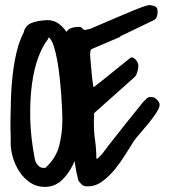

<svg xmlns="http://www.w3.org/2000/svg" viewBox="-20 -730 663 750"><path d="M21.5 -172.9Q22.5 -178.7 21.5 -204.1Q20.5 -229.5 21 -267.1Q21.5 -304.7 22.9 -349.6Q24.4 -394.5 29.8 -440.4Q35.2 -486.3 45.4 -528.8Q55.7 -571.3 72.3 -602.5Q78.1 -628.9 100.6 -639.2Q123 -649.4 164.1 -651.4Q190.4 -651.4 209 -637.7Q227.5 -624 240.7 -604Q253.9 -584 263.7 -560.5Q273.4 -537.1 281.2 -518.6V-513.7Q288.1 -494.1 291.5 -455.6Q294.9 -417 296.4 -374.5Q297.9 -332 297.9 -293Q297.9 -253.9 297.9 -233.4Q297.9 -204.1 290 -163.6Q282.2 -123 265.1 -86.9Q248 -50.8 220.7 -25.4Q193.4 0 155.3 0Q123 0 98.1 -16.6Q73.2 -33.2 56.2 -59.1Q39.1 -85 30.3 -115.2Q21.5 -145.5 21.5 -172.9ZM116.2 -107.4Q118.2 -96.7 127.4 -85.4Q136.7 -74.2 149.4 -74.2H157.2Q198.2 -111.3 210.9 -159.7Q223.6 -208 223.6 -261.7Q223.6 -274.4 222.7 -300.8Q221.7 -327.1 219.2 -359.9Q216.8 -392.6 212.9 -428.7Q209 -464.8 203.1 -496.6Q197.3 -528.3 189.5 -551.8Q181.6 -575.2 170.9 -584Q169.9 -583 168.5 -580.1Q167 -577.1 167 -576.2Q146.5 -550.8 129.9 -506.8Q113.3 -462.9 105 -402.8Q96.7 -342.8 98.1 -268.1Q99.6 -193.4 116.2 -107.4ZM286.1 -24.4Q276.4 -63.5 271.5 -98.1Q266.6 -132.8 264.6 -171.9Q263.7 -194.3 264.6 -210.4Q265.6 -226.6 260.7 -246.1Q259.8 -250 256.3 -252Q252.9 -253.9 249.5 -256.8Q246.1 -259.8 243.2 -264.2Q240.2 -268.6 240.2 -278.3Q240.2 -286.1 243.7 -292Q247.1 -297.9 250.5 -303.2Q253.9 -308.6 257.3 -314.9Q260.7 -321.3 260.7 -330.1V-344.7Q260.7 -354.5 258.8 -377.9Q256.8 -401.4 254.9 -427.7Q252.9 -454.1 251.5 -477.5Q250 -501 249 -509.8Q248 -526.4 240.2 -539.1Q232.4 -551.8 232.4 -568.4Q232.4 -599.6 245.1 -612.3Q257.8 -625 290 -625Q296.9 -625 301.3 -619.1Q305.7 -613.3 311.5 -613.3H315.4Q318.4 -614.3 324.2 -615.7Q330.1 -617.2 332 -617.2Q414.1 -652.3 460 -671.9Q505.9 -691.4 529.3 -700.2Q552.7 -709 561 -710Q569.3 -710.9 575.2 -708Q586.9 -706.1 591.3 -700.7Q595.7 -695.3 595.7 -684.6Q595.7 -674.8 592.8 -665Q589.8 -655.3 579.1 -650.4L451.2 -588.9L447.3 -585L339.8 -539.1Q334 -537.1 333 -529.3Q332 -521.5 332 -516.6Q332 -508.8 334 -488.3Q335.9 -467.8 337.9 -445.8Q339.8 -423.8 342.3 -406.7Q344.7 -389.6 345.7 -389.6H346.7Q346.7 -389.6 347.7 -390.6Q358.4 -398.4 381.8 -417.5Q405.3 -436.5 429.7 -456.1Q454.1 -475.6 472.7 -490.7Q491.2 -505.9 492.2 -505.9Q502.9 -505.9 511.7 -495.1Q520.5 -484.4 520.5 -472.7Q520.5 -460.9 515.6 -446.3Q510.7 -431.6 500 -423.8L347.7 -288.1Q347.7 -288.1 347.7 -283.2Q347.7 -278.3 347.2 -272.5Q346.7 -266.6 346.7 -260.3Q346.7 -253.9 346.7 -250Q346.7 -214.8 351.6 -180.2Q356.4 -145.5 356.4 -110.4H360.4Q361.3 -110.4 369.1 -118.2Q377 -126 380.9 -130.9Q382.8 -133.8 390.1 -143.6Q397.5 -153.3 415 -175.8Q432.6 -198.2 461.9 -235.4Q491.2 -272.5 537.1 -329.1Q541 -333 548.3 -340.8Q555.7 -348.6 557.6 -348.6Q560.5 -351.6 569.8 -351.1Q579.1 -350.6 583 -348.6Q587.9 -346.7 595.7 -337.9Q603.5 -329.1 603.5 -321.3Q603.5 -309.6 591.3 -290.5Q579.1 -271.5 562.5 -251Q545.9 -230.5 529.3 -211.4Q512.7 -192.4 503.9 -180.7Q490.2 -159.2 471.2 -128.4Q452.1 -97.7 429.7 -69.8Q407.2 -42 380.4 -22Q353.5 -2 323.2 -2Q308.6 -2 302.2 -6.8Q295.9 -11.7 286.1 -24.4Z"/></svg>

Font: Covered By Your Grace
Style: Regular
Weight: 400
Designer: Kimberly Geswein
Foundry: Kimberly Geswein
Version: Version 1.0